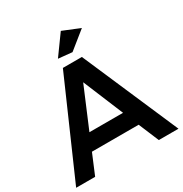

<svg xmlns="http://www.w3.org/2000/svg" viewBox="-206 -1064 1158 1217"><g transform="rotate(-30 373.5 -455.0)"><path d="M604 0 542 -148H200L138 0H-1L306 -700H445L748 0ZM248 -263H494L372 -557ZM412 -910 537 -859 409 -756 308 -766Z"/></g></svg>

Font: Montserrat Medium
Style: Regular
Weight: 500
Designer: Julieta Ulanovsky
Foundry: Julieta Ulanovsky
Version: Version 6.001